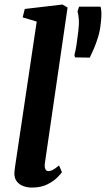

<svg xmlns="http://www.w3.org/2000/svg" viewBox="-20 -838 479 868"><path d="M183 -101Q180.5 -84 184.8 -74.2Q189 -64.5 199.5 -64.5Q208 -64.5 218 -69.5Q228 -74.5 247 -90L260 -59.5Q255 -52 238.8 -35.5Q222.5 -19 194 -4.5Q165.5 10 123.5 10Q105 10 86.8 3.8Q68.5 -2.5 56.8 -16.8Q45 -31 45 -54.5Q45 -59.5 45.8 -66.5Q46.5 -73.5 47.5 -80.2Q48.5 -87 49 -90.5L146 -740.5L82.5 -759.5L92 -797.5L262.5 -817.5L285.5 -804ZM386 -577.5 319 -578.5 316.5 -589.5Q321.5 -608 325.5 -633.2Q329.5 -658.5 334 -696.5Q338 -729 336.2 -751.2Q334.5 -773.5 330.5 -787L337.5 -808H434.5Q438 -796 438.5 -778.5Q439 -761 435.5 -732Q432.5 -700.5 423.8 -671.8Q415 -643 404.8 -619Q394.5 -595 386 -577.5Z"/></svg>

Font: Merriweather Light 18pt
Style: Bold Italic
Weight: 700
Italic angle: -7.8°
Version: Version 2.101